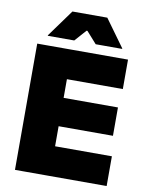

<svg xmlns="http://www.w3.org/2000/svg" viewBox="-91 -892 736 957"><g transform="rotate(10 277.0 -413.5)"><path d="M52 0V-639H228.5V0ZM104.5 0V-150.5H516V0ZM156 -252V-395.5H503.5V-252ZM104.5 -490V-639H511.5V-490ZM197 -827H373.5L473.5 -689V-686.5H339.5L287.5 -745H283L231 -686.5H97V-689Z"/></g></svg>

Font: Anek Gujarati Medium ExtraBold
Style: Regular
Weight: 800
Version: Version 1.003